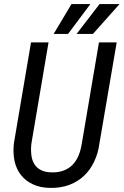

<svg xmlns="http://www.w3.org/2000/svg" viewBox="-20 -921 613 952"><path d="M428.2 -900.9H334.5L246.1 -752.9H317.4ZM572.8 -900.9H473.6L359.9 -752.9H440.9ZM473.1 -210.4 558.6 -710.9H470.7L385.7 -209.5C382.3 -187.5 377 -168 369.6 -149.9C362.3 -131.8 352.1 -116.7 339.8 -104C327.6 -91.3 312.5 -81.5 294.9 -75.2C277.3 -68.4 256.8 -65.4 233.9 -66.4C211.9 -66.9 194.3 -71.3 180.7 -79.1C167 -86.4 156.2 -96.7 148.9 -109.9C141.6 -122.6 136.7 -137.7 135.3 -154.8C133.3 -171.9 133.3 -189.9 135.7 -209.5L220.7 -710.9H133.8L48.8 -210C45.4 -178.2 46.4 -148.9 52.2 -122.1C58.1 -95.2 68.8 -72.3 84 -53.2C99.1 -33.7 118.7 -18.6 143.1 -7.3C167 4.4 195.8 10.3 229 10.7C263.7 11.2 294.9 6.3 322.8 -3.9C350.6 -14.2 375 -29.3 396 -48.8C417 -68.4 433.6 -91.8 446.8 -119.6C460 -147 468.8 -177.2 473.1 -210.4Z"/></svg>

Font: Roboto Condensed
Style: Italic
Weight: 400
Designer: Google
Version: Version 1.000;PS 001.000;hotconv 1.0.88;makeotf.lib2.5.64775